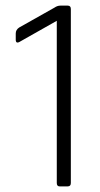

<svg xmlns="http://www.w3.org/2000/svg" viewBox="-20 -663 357 683"><path d="M36 -522V-544Q36 -557 48 -565L174 -636Q184 -643 195 -643H221Q232 -643 232 -631V-12Q232 0 221 0H192Q182 0 182 -12V-589L53 -516Q36 -505 36 -522Z"/></svg>

Font: Rajdhani
Style: Regular
Weight: 400
Designer: Satya Rajpurohit, Jyotish Sonowal
Foundry: Indian Type Foundry
Version: Version 1.201 February 1, 2022